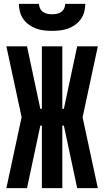

<svg xmlns="http://www.w3.org/2000/svg" viewBox="-20 -975 540 995"><path d="M120 0H13L92 -368L13 -735H120L189 -411H197V-735H303V-411H311L380 -735H487L408 -367L487 0H380L311 -324H303V0H197V-324H189ZM250 -815Q229 -815 208 -817.5Q187 -820 167.5 -827Q148 -834 130.5 -846.5Q113 -859 101 -876Q89 -893 83.5 -913.5Q78 -934 78 -955H182Q182 -943 187.5 -931.5Q193 -920 203 -913Q213 -906 225.5 -903.5Q238 -901 250 -901Q262 -901 274.5 -903.5Q287 -906 297 -913Q307 -920 312.5 -931.5Q318 -943 318 -955H422Q422 -934 416.5 -913.5Q411 -893 399 -876Q387 -859 369.5 -846.5Q352 -834 332.5 -827Q313 -820 292 -817.5Q271 -815 250 -815Z"/></svg>

Font: Iosevka Term Curly Heavy
Style: Regular
Weight: 900
Designer: Belleve Invis
Foundry: Belleve Invis
Version: Version 32.3.0